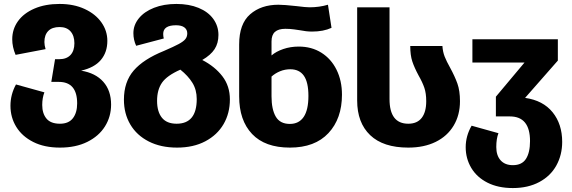

<svg xmlns="http://www.w3.org/2000/svg" viewBox="-20 -730 2901 973"><path d="M543 -200Q543 -139 512 -89.5Q481 -40 422.5 -11Q364 18 284 18Q205 18 148.5 -10.5Q92 -39 62.5 -87Q33 -135 33 -194Q33 -251 61 -302L205 -262Q194 -234 194 -198Q194 -155 215.5 -129Q237 -103 284 -103Q328 -103 349.5 -131Q371 -159 371 -206Q371 -315 278 -315H240L259 -430H280Q317 -430 337 -451Q357 -472 357 -511Q357 -549 337.5 -571Q318 -593 282 -593Q244 -593 224.5 -573Q205 -553 205 -517Q205 -501 211 -481L59 -452Q42 -492 42 -531Q42 -582 71 -622.5Q100 -663 154.5 -686.5Q209 -710 282 -710Q354 -710 409 -684.5Q464 -659 494 -616.5Q524 -574 524 -523Q524 -465 491 -426Q458 -387 391 -372Q464 -360 503.5 -315.5Q543 -271 543 -200Z M1145 -226Q1145 -156 1113 -101Q1081 -46 1020.5 -14Q960 18 877 18Q795 18 734 -13Q673 -44 640.5 -99Q608 -154 608 -225Q608 -315 657.5 -372.5Q707 -430 811 -472Q862 -494 886 -507Q910 -520 919.5 -532Q929 -544 929 -561Q929 -580 914.5 -591Q900 -602 872 -602Q807 -602 807 -558Q807 -546 810 -535L670 -498Q656 -528 656 -562Q656 -603 683.5 -637Q711 -671 760.5 -690.5Q810 -710 874 -710Q938 -710 986.5 -690Q1035 -670 1061 -634Q1087 -598 1087 -553Q1087 -511 1067.5 -481Q1048 -451 1005 -426Q1069 -393 1107 -343.5Q1145 -294 1145 -226ZM894 -377Q826 -347 801 -311Q776 -275 776 -219Q776 -164 800.5 -133.5Q825 -103 875 -103Q977 -103 977 -228Q977 -275 955 -310.5Q933 -346 894 -377Z M1713 -250Q1713 -129 1644.5 -55.5Q1576 18 1449 18Q1323 18 1257.5 -51Q1192 -120 1192 -242V-505Q1192 -609 1247.5 -657.5Q1303 -706 1391 -706Q1420 -706 1483 -699Q1529 -693 1549 -693Q1598 -693 1642 -706L1660 -589Q1619 -570 1561 -570Q1533 -570 1498 -577Q1492 -578 1470.5 -581Q1449 -584 1426 -584Q1391 -584 1373.5 -568.5Q1356 -553 1356 -520V-449Q1379 -469 1415.5 -481.5Q1452 -494 1494 -494Q1559 -494 1608.5 -463Q1658 -432 1685.5 -376.5Q1713 -321 1713 -250ZM1543 -244Q1543 -313 1520 -346Q1497 -379 1451 -379Q1424 -379 1399.5 -369Q1375 -359 1356 -342V-242Q1356 -176 1377.5 -139Q1399 -102 1449 -102Q1495 -102 1519 -137.5Q1543 -173 1543 -244Z M1790 -221V-693H1954V-228Q1954 -103 2049 -103Q2094 -103 2117 -132.5Q2140 -162 2140 -217Q2140 -257 2130.5 -285Q2121 -313 2101 -348Q2080 -387 2069.5 -418.5Q2059 -450 2059 -497H2222Q2224 -467 2233.5 -443Q2243 -419 2261 -387Q2285 -343 2298 -306.5Q2311 -270 2311 -217Q2311 -147 2279 -93.5Q2247 -40 2188 -11Q2129 18 2049 18Q1922 18 1856 -45Q1790 -108 1790 -221Z M2829 -11Q2829 55 2799.5 108.5Q2770 162 2713 192.5Q2656 223 2579 223Q2504 223 2450 195.5Q2396 168 2368 120.5Q2340 73 2340 16Q2340 -41 2370 -93L2506 -55Q2495 -27 2495 15Q2495 58 2517 82.5Q2539 107 2579 107Q2625 107 2645.5 75Q2666 43 2666 -15Q2666 -140 2564 -140H2493V-240L2638 -413H2374V-531H2807V-423L2641 -234Q2732 -221 2780.5 -161Q2829 -101 2829 -11Z"/></svg>

Font: FiraGOUPP
Style: Bold
Weight: 700
Designer: bBox Type
Foundry: bBox Type GmbH
Version: Version 1.001